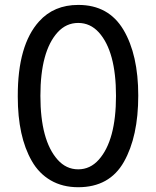

<svg xmlns="http://www.w3.org/2000/svg" viewBox="-20 -765 646 796"><path d="M304.2 11.2Q239.3 11.2 190.2 -17.3Q141.1 -45.9 111.8 -97.7Q53.7 -198.7 53.7 -363.8Q53.7 -365.2 53.7 -366.7Q53.2 -578.1 142.1 -676.3Q203.6 -744.6 304.2 -744.6H305.2Q430.2 -744.6 491.7 -641.6Q553.2 -538.1 553.2 -368.7Q553.2 -199.2 493.7 -94Q434.1 11.2 304.2 11.2ZM389.6 -103Q460.9 -183.1 460.9 -367.4Q460.9 -551.8 389.6 -630.9Q354 -669.9 304.2 -669.9Q254.4 -669.9 218.8 -630.9Q147.5 -552.2 147.5 -367.7Q147.5 -183.1 218.8 -103Q254.4 -63 304.2 -63Q354 -63 389.6 -103Z"/></svg>

Font: Oxygen
Style: Normal
Weight: 400
Designer: Vernon Adams
Foundry: Vernon Adams
Version: Version Release 0.2.2 webfont; ttfautohint (v0.8.52-bc40) -l